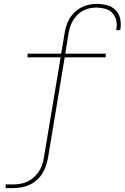

<svg xmlns="http://www.w3.org/2000/svg" viewBox="-20 -763 642 988"><path d="M9 205V186H47Q65 186 84 183Q103 180 121 171.5Q139 163 154 149.5Q169 136 180 119.5Q191 103 197 84.5Q203 66 206 47L292 -468H122V-487H295L312 -590Q315 -610 321 -629.5Q327 -649 338 -667.5Q349 -686 365 -701Q381 -716 400 -725.5Q419 -735 439 -739Q459 -743 479 -743Q506 -743 531.5 -736Q557 -729 574.5 -711.5Q592 -694 598 -668.5Q604 -643 600 -616Q600 -614 599.5 -612Q599 -610 598 -608H578Q578 -610 578.5 -611.5Q579 -613 579 -615Q583 -638 577.5 -660Q572 -682 557.5 -697Q543 -712 521 -718Q499 -724 476 -724Q459 -724 441 -720.5Q423 -717 406.5 -708Q390 -699 377 -685Q364 -671 354.5 -655Q345 -639 340 -621.5Q335 -604 332 -587L316 -487H524V-468H313L227 50Q223 71 216 91.5Q209 112 197 131Q185 150 167.5 165Q150 180 130 189Q110 198 88.5 201.5Q67 205 47 205Z"/></svg>

Font: Iosevka Curly ThExObl
Style: Regular
Weight: 100
Width: 7
Italic angle: -9°
Monospace: yes
Designer: Belleve Invis
Foundry: Belleve Invis
Version: Version 11.1.0; ttfautohint (v1.8.3)